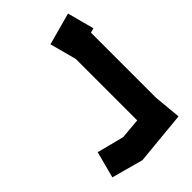

<svg xmlns="http://www.w3.org/2000/svg" viewBox="-238 -766 989 989"><g transform="rotate(-45 257.0 -271.5)"><path d="M192 131 20 84 58 -61 206 -23 318 -33V-480L279 -626L455 -674L494 -528L469 -521V-46L483 103L192 131Z"/></g></svg>

Font: Blaka Ink
Style: Regular
Weight: 400
Designer: Mohamed Gaber
Foundry: Kief Type Foundry
Version: Version 1.003; ttfautohint (v1.8.4.7-5d5b)